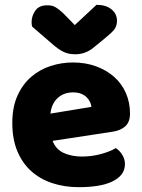

<svg xmlns="http://www.w3.org/2000/svg" viewBox="-20 -760 589 796"><path d="M198 -176Q212 -140 245 -125.5Q278 -111 319 -111Q361 -111 399 -121.5Q437 -132 460 -146Q476 -136 487 -118Q498 -100 498 -80Q498 -55 484 -37Q470 -19 444.5 -7Q419 5 384 10.5Q349 16 307 16Q248 16 197.5 -0.5Q147 -17 110 -50Q73 -83 52 -133Q31 -183 31 -250Q31 -316 52.5 -363.5Q74 -411 109.5 -441.5Q145 -472 190 -486.5Q235 -501 282 -501Q335 -501 378.5 -485Q422 -469 453.5 -441Q485 -413 502 -374Q519 -335 519 -289Q519 -255 500 -237Q481 -219 447 -214ZM283 -377Q245 -377 219.5 -354Q194 -331 189 -289L359 -317Q358 -327 353 -337.5Q348 -348 339 -357Q330 -366 316 -371.5Q302 -377 283 -377ZM290 -656 380 -740Q419 -740 442 -721.5Q465 -703 465 -674Q465 -652 453.5 -637.5Q442 -623 417 -603L372 -566Q352 -549 332.5 -542Q313 -535 293 -535Q279 -535 268 -537Q257 -539 245.5 -544Q234 -549 220 -559Q206 -569 187 -586L113 -650Q112 -655 111.5 -659Q111 -663 111 -668Q111 -694 126.5 -716Q142 -738 175 -738Q185 -738 193.5 -736.5Q202 -735 211 -729.5Q220 -724 231 -715Q242 -706 256 -691Z"/></svg>

Font: Baloo Tammudu 2 ExtraBold
Style: Regular
Weight: 800
Designer: Maithili Shingre, Omkar Shende and Ek Type
Foundry: Ek Type
Version: Version 1.640;hotconv 1.0.111;makeotfexe 2.5.65597; ttfautoh